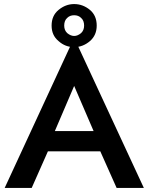

<svg xmlns="http://www.w3.org/2000/svg" viewBox="-20 -925 730 945"><path d="M185 -280 162 -180H532L510 -280ZM345 -739 3 0H136L233 -219L235 -245L345 -502L457 -242L459 -213L554 0H688ZM234 -799Q234 -751 268 -723Q301 -693 345 -693Q388 -693 423 -723Q456 -752 456 -799Q456 -848 423 -876Q388 -905 345 -905Q303 -905 268 -876Q234 -848 234 -799ZM296 -799Q296 -824 311 -837Q324 -850 345 -850Q366 -850 379 -837Q394 -824 394 -799Q394 -776 379 -762Q362 -748 345 -748Q328 -748 311 -762Q296 -776 296 -799Z"/></svg>

Font: NM-font
Style: Medium
Weight: 500
Designer: ""
Foundry: ""
Version: ""